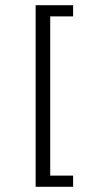

<svg xmlns="http://www.w3.org/2000/svg" viewBox="-20 -603 334 738"><path d="M117 115V-583H261V-540H173V72H261V115Z"/></svg>

Font: Rokkitt Light
Style: Regular
Weight: 300
Version: Version 3.103